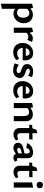

<svg xmlns="http://www.w3.org/2000/svg" viewBox="1641 -2335 983 4305"><g transform="rotate(90 2132.5 -182.5)"><path d="M284 7Q229 7 191.5 -20.5Q154 -48 138 -97L166 -130Q183 -102 209 -87.5Q235 -73 265 -73Q300 -73 325 -90Q350 -107 363.5 -138Q377 -169 377 -211Q377 -249 365.5 -280Q354 -311 331.5 -330Q309 -349 277 -349Q251 -349 220.5 -334Q190 -319 167 -281L127 -304Q161 -367 204.5 -397.5Q248 -428 308 -428Q367 -428 410.5 -401.5Q454 -375 477.5 -329Q501 -283 501 -224Q501 -158 471.5 -106Q442 -54 393 -23.5Q344 7 284 7ZM63 289V-411L157 -432L178 -346V268Z M600 0V-411L695 -432L716 -346V0ZM696 -264 670 -289Q702 -352 746 -390Q790 -428 840 -428Q864 -428 884 -422Q904 -416 919 -404L874 -304Q861 -314 843 -320Q825 -326 805 -326Q776 -326 746 -311Q716 -296 696 -264Z M1151 13Q1091 13 1044 -11.5Q997 -36 970.5 -83Q944 -130 944 -196Q944 -267 974 -320.5Q1004 -374 1055 -404Q1106 -434 1170 -434Q1251 -434 1292 -385Q1333 -336 1333 -253Q1333 -242 1332.5 -227.5Q1332 -213 1330 -200H1232V-255Q1232 -302 1216 -328Q1200 -354 1159 -354Q1126 -354 1102 -336.5Q1078 -319 1065.5 -287.5Q1053 -256 1053 -214Q1053 -149 1087 -112.5Q1121 -76 1176 -76Q1207 -76 1236.5 -87.5Q1266 -99 1293 -122L1330 -62Q1301 -33 1270 -16.5Q1239 0 1209 6.5Q1179 13 1151 13ZM1000 -200 1013 -269H1317V-200Z M1557 14Q1526 14 1496.5 9Q1467 4 1442.5 -4Q1418 -12 1401 -22L1432 -114Q1459 -91 1495.5 -77.5Q1532 -64 1563 -64Q1595 -64 1607.5 -78.5Q1620 -93 1620 -109Q1620 -130 1605.5 -142Q1591 -154 1567.5 -162.5Q1544 -171 1518.5 -179.5Q1493 -188 1469.5 -202Q1446 -216 1431.5 -238.5Q1417 -261 1417 -298Q1417 -344 1439.5 -374Q1462 -404 1499.5 -419.5Q1537 -435 1582 -435Q1615 -435 1649.5 -427.5Q1684 -420 1709 -405L1678 -319Q1658 -341 1626 -351Q1594 -361 1576 -361Q1545 -361 1533 -349Q1521 -337 1521 -323Q1521 -304 1536 -292.5Q1551 -281 1574.5 -272.5Q1598 -264 1624.5 -255Q1651 -246 1674.5 -231.5Q1698 -217 1713 -194Q1728 -171 1728 -134Q1728 -105 1717.5 -78.5Q1707 -52 1685.5 -31Q1664 -10 1632 2Q1600 14 1557 14Z M2006 13Q1946 13 1899 -11.5Q1852 -36 1825.5 -83Q1799 -130 1799 -196Q1799 -267 1829 -320.5Q1859 -374 1910 -404Q1961 -434 2025 -434Q2106 -434 2147 -385Q2188 -336 2188 -253Q2188 -242 2187.5 -227.5Q2187 -213 2185 -200H2087V-255Q2087 -302 2071 -328Q2055 -354 2014 -354Q1981 -354 1957 -336.5Q1933 -319 1920.5 -287.5Q1908 -256 1908 -214Q1908 -149 1942 -112.5Q1976 -76 2031 -76Q2062 -76 2091.5 -87.5Q2121 -99 2148 -122L2185 -62Q2156 -33 2125 -16.5Q2094 0 2064 6.5Q2034 13 2006 13ZM1855 -200 1868 -269H2172V-200Z M2582 0V-233Q2582 -284 2560 -313.5Q2538 -343 2497 -343Q2475 -343 2451 -335Q2427 -327 2407 -312Q2387 -297 2374 -275L2338 -300Q2366 -342 2399 -370.5Q2432 -399 2469.5 -413.5Q2507 -428 2548 -428Q2590 -428 2624 -410Q2658 -392 2678 -357.5Q2698 -323 2698 -275V0ZM2289 0V-411L2384 -432L2405 -346V0Z M2992 7Q2954 7 2921.5 -8.5Q2889 -24 2869.5 -54.5Q2850 -85 2850 -129V-401L2892 -510L2966 -526V-151Q2966 -113 2983 -96Q3000 -79 3025 -79Q3042 -79 3061.5 -84.5Q3081 -90 3100 -102L3132 -53Q3102 -22 3065 -7.5Q3028 7 2992 7ZM3102 -345 2776 -347 2783 -413 3109 -421Z M3515 8Q3470 8 3443.5 -23.5Q3417 -55 3418 -116L3422 -286Q3423 -312 3418 -327.5Q3413 -343 3403 -350Q3393 -357 3378 -357Q3363 -357 3346 -350.5Q3329 -344 3316.5 -327.5Q3304 -311 3302 -282L3191 -295Q3197 -325 3215.5 -350Q3234 -375 3262 -393.5Q3290 -412 3324.5 -422Q3359 -432 3397 -432Q3468 -432 3498.5 -396.5Q3529 -361 3528 -302L3526 -94Q3526 -83 3531.5 -77.5Q3537 -72 3545 -72Q3553 -72 3560.5 -75Q3568 -78 3574 -83L3606 -29Q3591 -13 3567.5 -2.5Q3544 8 3515 8ZM3294 8Q3243 8 3212 -20.5Q3181 -49 3181 -94Q3181 -120 3192.5 -143.5Q3204 -167 3234 -186Q3264 -205 3319 -217L3482 -253L3487 -202L3346 -161Q3315 -152 3305.5 -138.5Q3296 -125 3296 -112Q3296 -96 3307.5 -86Q3319 -76 3338 -76Q3363 -76 3400 -94Q3437 -112 3483 -136L3485 -97Q3441 -54 3394 -23Q3347 8 3294 8Z M3838 7Q3800 7 3767.5 -8.5Q3735 -24 3715.5 -54.5Q3696 -85 3696 -129V-401L3738 -510L3812 -526V-151Q3812 -113 3829 -96Q3846 -79 3871 -79Q3888 -79 3907.5 -84.5Q3927 -90 3946 -102L3978 -53Q3948 -22 3911 -7.5Q3874 7 3838 7ZM3948 -345 3622 -347 3629 -413 3955 -421Z M4070 0V-411L4186 -432V0ZM4128 -513Q4095 -513 4075 -532Q4055 -551 4055 -583Q4055 -615 4075 -634.5Q4095 -654 4128 -654Q4160 -654 4180 -634.5Q4200 -615 4200 -583Q4200 -551 4180 -532Q4160 -513 4128 -513Z"/></g></svg>

Font: Ysabeau Office
Style: Bold
Weight: 700
Designer: Christian Thalmann (Catharsis Fonts)
Version: Version 2.001;gftools[0.9.30]; featfreeze: tnum,lnum,ss02